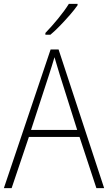

<svg xmlns="http://www.w3.org/2000/svg" viewBox="-20 -970 557 990"><path d="M477 0 390 -264H129L40 0H0L241 -715H282L517 0ZM288 -585Q282 -605 275 -628Q268 -651 261 -675Q254 -652 247 -629Q240 -606 233 -585L140 -300H378ZM380 -943Q364 -920 340 -892.5Q316 -865 290 -838Q264 -811 240 -791H214V-800Q246 -833 280 -874.5Q314 -916 335 -950H380Z"/></svg>

Font: Noto Sans Ethiopic SemiCondensed ExtraLight
Style: Regular
Weight: 200
Width: 4
Designer: Monotype Design Team
Foundry: Monotype Imaging Inc.
Version: Version 2.102; ttfautohint (v1.8.4.7-5d5b)